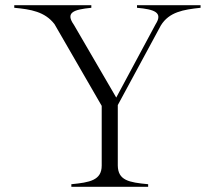

<svg xmlns="http://www.w3.org/2000/svg" viewBox="-20 -720 828 740"><path d="M255 -10V0H551V-10C476 -17 435 -25 434 -82V-315L600 -622C632 -674 687 -683 753 -690V-700H508V-690C575 -684 609 -672 580 -627L428 -344L265 -624C231 -672 263 -683 332 -690V-700H35V-690C99 -684 153 -675 190 -627L372 -312V-82C372 -25 326 -17 255 -10Z"/></svg>

Font: Sprat Light
Style: Regular
Weight: 300
Designer: Ethan Nakache
Foundry: Collletttivo
Version: Version 2.000;Glyphs 3.2 (3217)